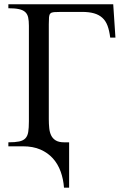

<svg xmlns="http://www.w3.org/2000/svg" viewBox="-20 -682 583 895"><path d="M493.7 -506.8Q489.7 -539.6 481.2 -562.3Q472.7 -585 457 -599.1Q441.4 -613.3 418.2 -619.9Q395 -626.5 362.8 -626.5H265.6Q243.7 -626.5 231.9 -625.5Q220.2 -624.5 214.8 -619.1Q209.5 -613.8 208.5 -602.1Q207.5 -590.3 207.5 -568.8V-126Q207.5 -104.5 209.5 -85Q211.4 -65.4 218.5 -50.8Q225.6 -36.1 240 -27.3Q254.4 -18.6 279.3 -18.6H302.2V192.9H278.3Q275.4 152.8 262.7 117.7Q250 82.5 226.6 56.4Q203.1 30.3 168.5 15.1Q133.8 0 86.4 0H19V-18.6Q50.3 -18.6 69.1 -22.5Q87.9 -26.4 98.1 -36.9Q108.4 -47.4 111.6 -66.7Q114.7 -85.9 114.7 -116.7V-562Q114.7 -585 111.3 -600.6Q107.9 -616.2 97.7 -625.7Q87.4 -635.3 68.6 -639.4Q49.8 -643.6 19 -643.6V-662.1H507.8L518.1 -506.8Z"/></svg>

Font: Doulos SIL Compact
Style: Regular
Weight: 400
Designer: Walt Agee, Victor Gaultney, Peter Martin, Debbi Hosken
Foundry: SIL International
Version: Version 4.110; 2011; Maintenance release ; LnSpcTght